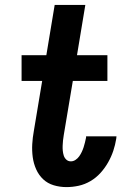

<svg xmlns="http://www.w3.org/2000/svg" viewBox="-20 -755 540 783"><path d="M251 8Q224 8 199 0.5Q174 -7 156 -24Q138 -41 127.5 -64.5Q117 -88 113.5 -114Q110 -140 111.5 -167Q113 -194 118 -221L152 -425H68V-530H169L203 -735H328L294 -530H418V-425H277L240 -204Q238 -193 237 -182.5Q236 -172 235.5 -161.5Q235 -151 236 -140.5Q237 -130 240 -120.5Q243 -111 250.5 -104Q258 -97 269 -97Q279 -97 288 -103Q297 -109 303 -117.5Q309 -126 313.5 -135.5Q318 -145 321 -154.5Q324 -164 326.5 -174Q329 -184 331 -194Q331 -195 331 -196.5Q331 -198 331 -199H455Q455 -197 454.5 -194Q454 -191 454 -189Q450 -164 442 -140Q434 -116 421 -93Q408 -70 390 -50Q372 -30 349 -16.5Q326 -3 301 2.5Q276 8 251 8Z"/></svg>

Font: Iosevka Curly XBdObl
Style: Regular
Weight: 800
Italic angle: -9°
Monospace: yes
Designer: Belleve Invis
Foundry: Belleve Invis
Version: Version 11.1.0; ttfautohint (v1.8.3)